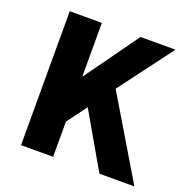

<svg xmlns="http://www.w3.org/2000/svg" viewBox="-118 -764 862 877"><g transform="rotate(20 313.0 -325.5)"><path d="M75 0H231V-171L302 -267L456 0H626L393 -390L589 -651H419L234 -393H231V-651H75Z"/></g></svg>

Font: Source Sans Pro
Style: Bold
Weight: 700
Designer: Paul D. Hunt
Foundry: Adobe Systems Incorporated
Version: Version 3.006;hotconv 1.0.111;makeotfexe 2.5.65597